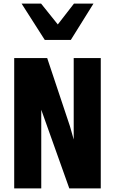

<svg xmlns="http://www.w3.org/2000/svg" viewBox="-20 -1048 640 1068"><path d="M59 -725H242.5L369 -346L390 -272V-725H540.5V0H365.5L209.5 -437.5V0H59ZM100 -1028H208.5L301.5 -912L391.5 -1028H500L374 -826H229Z"/></svg>

Font: JuliaMono ExtraBold
Style: Regular
Weight: 800
Monospace: yes
Designer: cormullion
Foundry: corm
Version: Version 0.055; ttfautohint (v1.8.4)